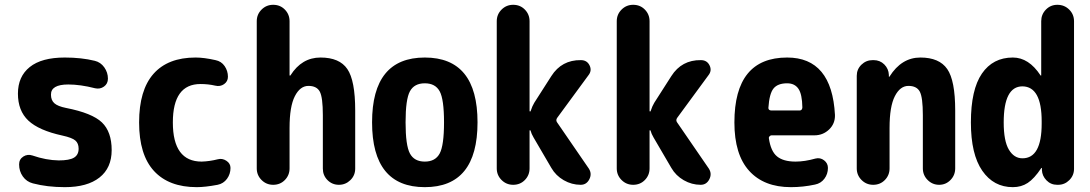

<svg xmlns="http://www.w3.org/2000/svg" viewBox="-20 -770 4540 800"><path d="M254.9 -320.3Q364.3 -298.8 404.8 -259.8Q445.3 -220.7 445.3 -144.5Q445.3 -70.3 394.5 -30.3Q343.8 9.8 250 9.8Q176.8 9.8 117.2 -5.9Q90.8 -12.7 75.2 -34.7Q59.6 -56.6 59.6 -85Q59.6 -106.4 77.1 -117.7Q94.7 -128.9 115.2 -122.1Q171.9 -102.5 224.6 -101.6Q269.5 -101.6 288.6 -113.3Q307.6 -125 307.6 -150.4Q307.6 -172.9 293.9 -184.6Q280.3 -196.3 240.2 -205.1Q141.6 -226.6 98.1 -267.6Q54.7 -308.6 54.7 -379.9Q54.7 -451.2 104 -490.7Q153.3 -530.3 250 -530.3Q319.3 -530.3 375 -516.6Q399.4 -510.7 414.6 -489.3Q429.7 -467.8 429.7 -442.4Q429.7 -420.9 413.1 -409.2Q396.5 -397.5 376 -402.3Q314.5 -418 264.6 -418Q191.4 -418 192.4 -375Q192.4 -352.5 206.5 -339.8Q220.7 -327.1 254.9 -320.3Z M887.7 -106.4Q906.2 -111.3 923.3 -100.1Q940.4 -88.9 940.4 -70.3Q940.4 -44.9 925.8 -24.9Q911.1 -4.9 886.7 0Q835 9.8 799.8 9.8Q683.6 9.8 621.6 -57.6Q559.6 -125 559.6 -259.8Q559.6 -394.5 619.6 -462.4Q679.7 -530.3 794.9 -530.3Q830.1 -530.3 877.9 -519.5Q902.3 -514.6 916 -494.6Q929.7 -474.6 929.7 -450.2Q929.7 -430.7 913.6 -419.4Q897.5 -408.2 877 -413.1Q847.7 -419.9 815.4 -419.9Q700.2 -419.9 700.2 -259.8Q700.2 -96.7 820.3 -96.7Q853.5 -97.7 887.7 -106.4Z M1315.4 -530.3Q1394.5 -530.3 1427.2 -482.4Q1460 -434.6 1460 -309.6V-67.4Q1460 -39.1 1439.9 -19.5Q1419.9 0 1392.1 0Q1364.3 0 1344.7 -19.5Q1325.2 -39.1 1325.2 -67.4V-290Q1325.2 -364.3 1312.5 -388.2Q1299.8 -412.1 1265.1 -412.1Q1230.5 -412.1 1208.5 -369.1Q1186.5 -326.2 1186.5 -237.3V-68.4Q1186.5 -40 1167 -20Q1147.5 0 1118.2 0Q1089.8 0 1069.8 -20Q1049.8 -40 1049.8 -68.4V-681.6Q1049.8 -710 1069.8 -730Q1089.8 -750 1118.2 -750Q1147.5 -750 1167 -730Q1186.5 -710 1186.5 -681.6V-456.1Q1186.5 -455.1 1188.5 -455.1Q1190.4 -455.1 1190.4 -456.1Q1237.3 -530.3 1315.4 -530.3Z M1688 -130.4Q1706.1 -96.7 1750 -96.7Q1793.9 -96.7 1812 -130.4Q1830.1 -164.1 1830.1 -260.3Q1830.1 -356.4 1812 -389.6Q1793.9 -422.9 1750 -422.9Q1706.1 -422.9 1688 -389.6Q1669.9 -356.4 1669.9 -260.3Q1669.9 -164.1 1688 -130.4ZM1530.3 -260.3Q1530.3 -530.3 1750 -530.3Q1969.7 -530.3 1969.7 -260.3Q1969.7 9.8 1750 9.8Q1530.3 9.8 1530.3 -260.3Z M2300.8 -260.7 2433.6 -67.4Q2447.3 -45.9 2435.5 -22.9Q2423.8 0 2399.4 0Q2362.3 0 2329.1 -19Q2295.9 -38.1 2277.3 -70.3L2203.1 -197.3Q2194.3 -211.9 2190.4 -226.6Q2189.5 -227.5 2186.5 -226.6V-68.4Q2186.5 -40 2167 -20Q2147.5 0 2118.2 0Q2089.8 0 2069.8 -20Q2049.8 -40 2049.8 -68.4V-681.6Q2049.8 -710 2069.8 -730Q2089.8 -750 2118.2 -750Q2147.5 -750 2167 -730Q2186.5 -710 2186.5 -681.6V-306.6Q2187.5 -305.7 2190.4 -305.7Q2198.2 -329.1 2206.1 -341.8L2277.3 -453.1Q2320.3 -520.5 2400.4 -519.5Q2425.8 -519.5 2436.5 -497.6Q2447.3 -475.6 2431.6 -456.1L2301.8 -279.3Q2294.9 -269.5 2300.8 -260.7Z M2800.8 -260.7 2933.6 -67.4Q2947.3 -45.9 2935.5 -22.9Q2923.8 0 2899.4 0Q2862.3 0 2829.1 -19Q2795.9 -38.1 2777.3 -70.3L2703.1 -197.3Q2694.3 -211.9 2690.4 -226.6Q2689.5 -227.5 2686.5 -226.6V-68.4Q2686.5 -40 2667 -20Q2647.5 0 2618.2 0Q2589.8 0 2569.8 -20Q2549.8 -40 2549.8 -68.4V-681.6Q2549.8 -710 2569.8 -730Q2589.8 -750 2618.2 -750Q2647.5 -750 2667 -730Q2686.5 -710 2686.5 -681.6V-306.6Q2687.5 -305.7 2690.4 -305.7Q2698.2 -329.1 2706.1 -341.8L2777.3 -453.1Q2820.3 -520.5 2900.4 -519.5Q2925.8 -519.5 2936.5 -497.6Q2947.3 -475.6 2931.6 -456.1L2801.8 -279.3Q2794.9 -269.5 2800.8 -260.7Z M3311.5 -309.6Q3322.3 -309.6 3323.2 -322.3Q3322.3 -377.9 3306.6 -400.4Q3291 -422.9 3259.8 -422.9Q3220.7 -422.9 3203.1 -401.4Q3185.5 -379.9 3181.6 -320.3Q3181.6 -310.5 3193.4 -309.6ZM3259.8 -530.3Q3446.3 -530.3 3459 -291Q3460 -254.9 3434.6 -230.5Q3409.2 -206.1 3373 -206.1H3194.3Q3190.4 -206.1 3186.5 -202.1Q3182.6 -198.2 3183.6 -194.3Q3191.4 -139.6 3217.8 -118.2Q3244.1 -96.7 3294.9 -96.7Q3333 -96.7 3377.9 -109.4Q3397.5 -114.3 3413.6 -102.1Q3429.7 -89.8 3429.7 -70.3Q3429.7 -44.9 3415 -25.4Q3400.4 -5.9 3376 -1Q3326.2 9.8 3275.4 9.8Q3163.1 9.8 3101.6 -58.1Q3040 -126 3040 -259.8Q3040 -530.3 3259.8 -530.3Z M3960 -309.6V-68.4Q3960 -40 3940.4 -20Q3920.9 0 3893.1 0Q3865.2 0 3845.2 -20Q3825.2 -40 3825.2 -68.4V-290Q3825.2 -364.3 3812.5 -388.2Q3799.8 -412.1 3765.1 -412.1Q3730.5 -412.1 3708.5 -369.1Q3686.5 -326.2 3686.5 -237.3V-68.4Q3686.5 -40 3667 -20Q3647.5 0 3618.2 0Q3589.8 0 3569.8 -20Q3549.8 -40 3549.8 -68.4V-454.1Q3549.8 -481.4 3569.3 -500.5Q3588.9 -519.5 3616.2 -519.5H3620.1Q3646.5 -519.5 3664.6 -501.5Q3682.6 -483.4 3683.6 -458V-451.2Q3683.6 -450.2 3684.6 -450.2Q3686.5 -450.2 3686.5 -451.2Q3736.3 -530.3 3814.9 -530.3Q3893.6 -530.3 3926.8 -482.4Q3960 -434.6 3960 -309.6Z M4320.3 -254.9V-264.6Q4320.3 -409.2 4240.2 -410.2Q4162.1 -410.2 4162.1 -259.8Q4162.1 -182.6 4183.6 -146.5Q4205.1 -110.4 4240.2 -110.4Q4320.3 -110.4 4320.3 -254.9ZM4385.7 -750Q4415 -750 4435.1 -730Q4455.1 -710 4455.1 -681.6V-66.4Q4455.1 -39.1 4435.5 -19.5Q4416 0 4388.7 0H4384.8Q4358.4 0 4340.3 -18.6Q4322.3 -37.1 4321.3 -61.5V-69.3Q4321.3 -70.3 4320.3 -70.3Q4318.4 -70.3 4318.4 -69.3Q4289.1 -25.4 4262.2 -7.8Q4235.4 9.8 4200.2 9.8Q4120.1 9.8 4072.8 -58.6Q4025.4 -127 4025.4 -259.8Q4025.4 -396.5 4071.3 -463.4Q4117.2 -530.3 4200.2 -530.3Q4266.6 -530.3 4315.4 -456.1Q4315.4 -455.1 4317.4 -455.1Q4318.4 -455.1 4318.4 -456.1V-681.6Q4318.4 -710 4337.9 -730Q4357.4 -750 4385.7 -750Z"/></svg>

Font: Rounded-X Mgen+ 2m bold
Style: Bold
Weight: 700
Designer: [Source Han Sans]
Ryoko NISHIZUKA  (kana & ideographs); Paul D. Hunt (Latin, Greek & Cyrillic); Wenlong ZHANG  (bopomofo
Version: Version 1.059.20150602